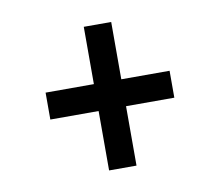

<svg xmlns="http://www.w3.org/2000/svg" viewBox="-54 -536 599 522"><g transform="rotate(-10 245.5 -275.0)"><path d="M207.5 -240.2H74.2V-314.5H207.5V-472.7H283.2V-314.5H416.5V-240.2H283.2V-76.2H207.5Z"/></g></svg>

Font: Monda Medium
Style: Regular
Weight: 500
Designer: Vernon Adams
Foundry: Vernon Adams
Version: Version 2.200